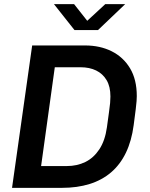

<svg xmlns="http://www.w3.org/2000/svg" viewBox="-20 -905 721 925"><path d="M38 0 135 -686H390Q462 -686 518 -658Q574 -630 606.5 -576Q639 -522 639 -442Q639 -431 638 -418Q637 -405 634 -379.5Q631 -354 624 -302Q614 -226 586.5 -169Q559 -112 515 -74.5Q471 -37 411.5 -18.5Q352 0 279 0ZM178 -105H302Q351 -105 391 -124.5Q431 -144 458.5 -185.5Q486 -227 495 -291Q501 -337 505 -364Q509 -391 510.5 -408.5Q512 -426 512 -440Q512 -488 493.5 -519Q475 -550 443 -565.5Q411 -581 368 -581H244ZM339 -760 240 -885H337L415 -786H380L487 -885H583L452 -760Z"/></svg>

Font: Chivo Medium
Style: Italic
Weight: 500
Italic angle: -8.05°
Designer: Hector Gatti
Foundry: Omnibus-Type
Version: Version 2.002